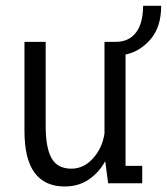

<svg xmlns="http://www.w3.org/2000/svg" viewBox="-20 -648 590 679"><path d="M208.5 11.5Q139 11.5 102.8 -36.5Q66.5 -84.5 66.5 -186V-500H141.5V-203.5Q141.5 -126 162.2 -88.8Q183 -51.5 232.5 -51.5Q276 -51.5 308.8 -87.8Q341.5 -124 349.5 -175.5V-500H389Q436 -500 461 -533Q486 -566 486 -627.5H550Q550 -553 512.8 -509.5Q475.5 -466 424 -455V-61.5H483V0H362.5L352 -78Q331 -39 294.8 -13.8Q258.5 11.5 208.5 11.5Z"/></svg>

Font: Trispace SemiCondensed Light
Style: Regular
Weight: 300
Width: 4
Designer: Tyler Finck
Foundry: Etcetera Type Company
Version: Version 1.210; ttfautohint (v1.8.3)